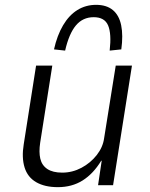

<svg xmlns="http://www.w3.org/2000/svg" viewBox="-20 -765 618 793"><path d="M219 8Q165 8 129.5 -12.5Q94 -33 81.5 -73.5Q69 -114 78 -169L129 -494H196L146 -176Q140 -137 146.5 -109.5Q153 -82 175.5 -67Q198 -52 237 -52Q279 -52 316.5 -72Q354 -92 379.5 -124.5Q405 -157 410 -194L458 -494H525L447 0H385L400 -101H398Q365 -47 321 -19.5Q277 8 219 8ZM249 -556 203 -561Q216 -619 240.5 -660.5Q265 -702 299.5 -723.5Q334 -745 377 -745Q420 -745 446 -723.5Q472 -702 480.5 -660.5Q489 -619 481 -561L433 -556Q441 -626 426.5 -660Q412 -694 367 -694Q322 -694 293.5 -660Q265 -626 249 -556Z"/></svg>

Font: Nunito Sans 7pt SemiCondensed Light
Style: Italic
Weight: 300
Width: 4
Italic angle: -9°
Designer: Vernon Adams
Foundry: Vernon Adams
Version: Version 3.101;gftools[0.9.27]